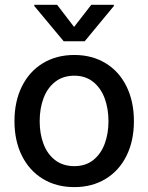

<svg xmlns="http://www.w3.org/2000/svg" viewBox="-20 -765 614 796"><path d="M40 -262.7Q40 -344.7 70.8 -406.7Q101.6 -468.8 157.7 -502.9Q213.9 -537.1 288.1 -537.1Q361.8 -537.1 418 -502.9Q474.1 -468.8 504.6 -406.5Q535.2 -344.2 535.2 -262.7Q535.2 -181.2 504.6 -119.4Q474.1 -57.6 418 -23.4Q361.8 10.7 288.1 10.7Q213.9 10.7 157.7 -23.4Q101.6 -57.6 70.8 -119.4Q40 -181.2 40 -262.7ZM429.7 -262.7Q429.7 -314.9 413.8 -357.7Q397.9 -400.4 366 -425.8Q334 -451.2 288.1 -451.2Q241.2 -451.2 208.7 -425.8Q176.3 -400.4 160.4 -357.7Q144.5 -314.9 144.5 -262.7Q144.5 -210.4 160.4 -168.2Q176.3 -126 208.7 -101.1Q241.2 -76.2 288.1 -76.2Q334.5 -76.2 366.2 -101.1Q397.9 -126 413.8 -168.2Q429.7 -210.4 429.7 -262.7ZM287.1 -653.3 358.4 -745.1H452.1V-740.2L331.1 -593.8H244.1L122.1 -740.2V-745.1H216.8Z"/></svg>

Font: Pretendard JP Medium
Style: Regular
Weight: 500
Designer: Base glyphs from Inter by Rasmus Andersson; Hangeul glyphs from Noto Sans CJK(Source Han Sans) by Jang Soo-young and Kan
Foundry: Kil Hyung-jin
Version: Version 1.309